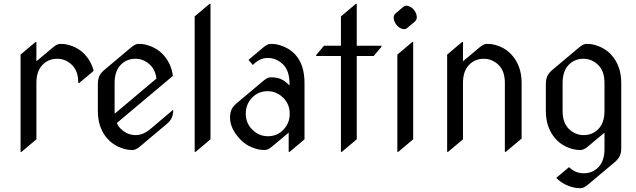

<svg xmlns="http://www.w3.org/2000/svg" viewBox="-20 -777 3337 1007"><path d="M87.9 19.5V-490.7L166 -556.6H170.9V-455.6L258.8 -529.3Q279.8 -546.9 296.4 -546.9Q316.9 -546.9 331.1 -543.5Q386.7 -531.2 423.8 -492.2Q458.5 -455.6 471.2 -405.3L395.5 -341.8H390.6Q390.6 -403.8 357.9 -436Q324.2 -468.8 280.3 -468.8Q233.4 -468.8 202.6 -436.5Q170.9 -403.8 170.9 -341.8V-46.4L92.8 19.5Z M675.3 9.8Q654.8 9.8 640.6 6.3Q584 -7.3 547.9 -44.9Q493.2 -101.6 493.2 -195.3V-335.4Q493.2 -361.8 502 -379.9Q509.3 -395.5 529.3 -412.1L668.9 -529.3Q689.9 -546.9 706.5 -546.9Q727.1 -546.9 741.2 -543.5Q798.3 -529.8 834 -492.2Q878.4 -445.3 886.7 -378.9L592.8 -131.8Q600.6 -113.8 613.8 -101.1Q647.9 -68.4 691.4 -68.4Q731 -68.4 769 -100.6L888.7 -201.7Q888.7 -175.3 879.9 -157.2Q872.6 -141.6 852.5 -125L712.9 -7.8Q691.9 9.8 675.3 9.8ZM581.5 -180.7Q581.5 -180.7 800.3 -364.7Q795.4 -409.2 768.1 -436Q734.4 -468.8 690.4 -468.8Q643.6 -468.8 612.8 -436.5Q581.1 -403.8 581.1 -341.8V-195.8Q581.1 -188 581.5 -180.7Z M1001 19.5V-690.9L1079.1 -756.8H1084V-46.4L1005.9 19.5Z M1499 19.5H1494.1V-81.5L1406.2 -7.8Q1385.3 9.8 1368.7 9.8Q1348.1 9.8 1334 6.3Q1277.3 -7.3 1241.2 -44.9Q1186.5 -101.6 1186.5 -160.2Q1186.5 -186.5 1195.3 -204.6Q1202.6 -219.7 1222.7 -236.8L1362.3 -354Q1383.3 -371.6 1399.9 -371.6Q1418 -371.6 1434.6 -368.2Q1468.3 -361.3 1498.5 -328.6V-336.4Q1498.5 -405.8 1464.8 -439Q1429.7 -473.1 1383.8 -473.1Q1341.8 -473.1 1306.2 -436L1283.2 -462.9L1362.3 -529.3Q1383.3 -546.9 1399.9 -546.9Q1420.4 -546.9 1434.6 -543.5Q1491.7 -529.8 1527.3 -492.2Q1577.1 -439 1577.1 -341.8V-46.4ZM1303.2 -97.2Q1337.9 -62.5 1384.8 -62.5Q1433.6 -62.5 1466.3 -96.7Q1499.5 -130.9 1499.5 -180.7Q1499.5 -230.5 1465.3 -264.2Q1429.7 -298.8 1383.8 -298.8Q1334.5 -298.8 1302.2 -264.6Q1269 -230.5 1269 -180.7Q1269 -130.9 1303.2 -97.2Z M1768.1 19.5V-483.4H1638.2V-488.3L1679.2 -537.1H1768.1V-690.9L1846.2 -756.8H1851.1V-537.1H1981V-532.2L1939.9 -483.4H1851.1V-46.4L1772.9 19.5Z M2111.3 -747.1Q2117.7 -747.1 2125.5 -744.1Q2141.6 -737.8 2151.9 -724.1Q2166 -705.6 2166 -686.5Q2166 -672.4 2154.8 -663.1L2116.7 -630.9Q2108.4 -624 2099.6 -624Q2093.3 -624 2085.4 -627Q2069.8 -632.8 2059.1 -647Q2044.9 -665.5 2044.9 -684.6Q2044.9 -698.7 2056.2 -708L2094.2 -740.2Q2102.5 -747.1 2111.3 -747.1ZM2064 19.5V-490.7L2142.1 -556.6H2147V-46.4L2068.8 19.5Z M2325.2 19.5V-490.7L2403.3 -556.6H2408.2V-455.6L2496.1 -529.3Q2517.1 -546.9 2533.7 -546.9Q2554.2 -546.9 2568.4 -543.5Q2624 -531.2 2661.1 -492.2Q2715.8 -434.1 2715.8 -341.8V-50.3L2632.8 19.5H2627.9V-341.8Q2627.9 -403.8 2595.2 -436Q2561.5 -468.8 2517.6 -468.8Q2470.7 -468.8 2439.9 -436.5Q2408.2 -403.8 2408.2 -341.8V-46.4L2330.1 19.5Z M3041 -68.4Q3087.9 -68.4 3118.7 -100.6Q3150.4 -133.3 3150.4 -194.8V-341.8Q3150.4 -403.8 3117.7 -436Q3084 -468.8 3040 -468.8Q2993.2 -468.8 2962.4 -436.5Q2930.7 -403.8 2930.7 -341.8V-194.8Q2930.7 -133.3 2963.4 -101.1Q2997.1 -68.4 3041 -68.4ZM3024.9 9.8Q3004.4 9.8 2990.2 6.3Q2934.6 -6.3 2897.5 -44.9Q2842.8 -103 2842.8 -195.3V-335.4Q2842.8 -361.8 2851.6 -379.9Q2858.9 -395 2878.9 -412.1L3018.6 -529.3Q3039.6 -546.9 3056.2 -546.9Q3076.7 -546.9 3090.8 -543.5Q3147.9 -529.8 3183.6 -492.2Q3238.3 -434.1 3238.3 -341.8V-1.5Q3238.3 25.4 3229.5 43Q3221.7 59.1 3202.1 75.2L3062.5 192.4Q3041.5 210 3024.9 210Q3004.4 210 2990.2 206.5Q2934.1 193.8 2897.5 155.8L2964.4 99.6Q2997.6 131.8 3041 131.8Q3087.9 131.8 3118.7 99.6Q3150.4 66.9 3150.4 4.9V-81.1L3062.5 -7.8Q3041.5 9.8 3024.9 9.8Z"/></svg>

Font: Gothica
Style: Book
Weight: 400
Designer: Wojciech Kalinowski "wmk69" (wmk69@o2.pl)
Foundry: Wojciech Kalinowski "wmk69" (wmk69@o2.pl)
Version: Version 2.1.0; 2021-05-14